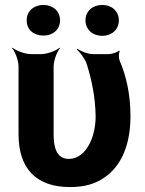

<svg xmlns="http://www.w3.org/2000/svg" viewBox="-20 -747 585 777"><path d="M263 10C306 10 343 3 374 -12C462 -54 508 -148 508 -276C508 -365 491 -440 464 -502C460 -512 460 -533 465 -540L462 -542C456 -536 432 -528 421 -528H357C335 -528 306 -540 293 -550L291 -546C304 -536 324 -509 331 -488C351 -424 366 -354 367 -276C367 -231 356 -188 339 -159C323 -131 298 -104 258 -104C209 -104 197 -151 197 -203V-478C197 -502 211 -539 223 -552L221 -554C208 -542 171 -528 147 -528H105C81 -528 44 -542 31 -554L29 -552C41 -539 55 -502 55 -478V-204C55 -65 126 10 263 10ZM156 -603C194 -603 223 -627 223 -665C223 -702 194 -727 156 -727C118 -727 88 -703 88 -665C88 -626 117 -603 156 -603ZM394 -602C432 -602 461 -627 461 -665C461 -702 432 -727 394 -727C356 -727 326 -703 326 -665C326 -627 355 -602 394 -602Z"/></svg>

Font: Asimov
Style: Edge
Weight: 500
Designer: Google
Version: Version 2.000980: 2014